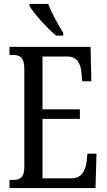

<svg xmlns="http://www.w3.org/2000/svg" viewBox="-20 -951 539 971"><path d="M264 -771H300V-784C277 -822 240 -886 224 -931H129V-921C149 -886 219 -807 264 -771ZM28 0H463L468 -174H422L418 -132C412 -88 392 -49 341 -49H195V-350H384V-398H195V-665H322C371 -665 389 -626 392 -582L396 -540H442L438 -714H28V-673H45C78 -673 103 -664 103 -602V-107C103 -52 81 -41 45 -41H28Z"/></svg>

Font: Noto Serif Lao ExtCond
Style: Regular
Weight: 400
Width: 2
Designer: Monotype Design Team
Foundry: Monotype Imaging Inc.
Version: Version 2.004